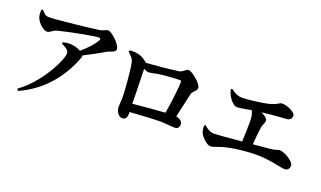

<svg xmlns="http://www.w3.org/2000/svg" viewBox="-77 -1181 2791 1671"><g transform="rotate(20 1318.5 -345.0)"><path d="M139 37C335 -52 475 -205 558 -422C561 -430 562 -438 560 -445C617 -473 680 -508 751 -549C755 -552 763 -555 776 -559C791 -564 802 -569 808 -573C819 -580 824 -588 824 -599C824 -638 733 -727 697 -727C689 -727 678 -724 665 -717C650 -710 636 -705 625 -704C568 -696 495 -687 406 -678C287 -665 208 -658 171 -658C158 -658 146 -661 136 -668C129 -673 119 -683 104 -699L103 -700L89 -698C86 -668 88 -643 96 -624C111 -583 164 -534 197 -534C207 -534 220 -539 235 -550C250 -561 263 -568 274 -571C366 -596 600 -641 639 -641C658 -641 662 -636 653 -617C628 -574 586 -527 526 -476C495 -493 461 -502 425 -503C407 -504 385 -501 360 -495L358 -481C381 -470 398 -460 407 -453C421 -442 428 -429 428 -415C428 -392 415 -354 390 -302C361 -244 326 -188 284 -134C234 -70 181 -18 126 21Z M1069 -50C1099 -50 1114 -68 1114 -104V-123C1249 -132 1342 -137 1395 -137C1414 -137 1442 -135 1477 -132C1501 -130 1518 -129 1527 -129C1556 -129 1570 -144 1570 -173C1570 -186 1564 -198 1552 -208C1541 -217 1526 -223 1509 -226C1512 -239 1516 -257 1522 -282C1541 -365 1553 -420 1559 -448C1561 -459 1569 -472 1584 -486C1598 -500 1605 -512 1605 -521C1605 -540 1587 -566 1551 -597C1516 -627 1490 -642 1472 -642C1464 -642 1454 -637 1441 -626C1425 -613 1410 -605 1396 -603C1375 -600 1332 -595 1267 -588C1198 -581 1142 -576 1099 -573C1098 -576 1095 -580 1090 -583C1067 -603 1042 -616 1015 -623C994 -628 967 -630 934 -628L926 -615C946 -597 960 -583 967 -573C976 -561 982 -547 985 -530C992 -497 998 -446 1004 -375C1010 -309 1013 -261 1013 -231C1014 -218 1013 -198 1011 -171C1010 -154 1009 -142 1009 -135C1009 -92 1038 -50 1069 -50ZM1112 -199C1111 -218 1111 -258 1110 -319C1108 -422 1106 -489 1105 -520C1123 -509 1138 -504 1150 -504C1158 -504 1174 -506 1197 -511C1212 -514 1223 -517 1230 -518C1279 -526 1384 -534 1432 -534C1441 -534 1445 -529 1445 -519C1445 -475 1429 -332 1410 -224C1337 -219 1237 -211 1112 -199Z M1877 -83C1888 -83 1907 -88 1936 -99C1955 -106 1970 -111 1981 -114C2022 -125 2072 -135 2133 -142C2194 -149 2248 -152 2295 -151C2350 -150 2415 -142 2492 -126C2523 -120 2543 -117 2552 -117C2577 -117 2595 -136 2595 -163C2595 -182 2578 -202 2543 -225C2509 -247 2479 -258 2454 -258C2450 -258 2444 -256 2436 -253C2417 -246 2396 -242 2374 -240C2331 -237 2279 -232 2218 -226C2222 -283 2228 -337 2235 -388C2236 -397 2240 -408 2246 -422C2253 -437 2256 -449 2256 -456C2256 -475 2235 -494 2194 -513C2249 -520 2314 -526 2388 -531C2403 -532 2414 -532 2419 -533C2450 -536 2465 -551 2465 -579C2465 -594 2450 -610 2419 -625C2390 -640 2361 -647 2334 -647C2329 -647 2323 -644 2314 -639C2285 -620 2243 -605 2188 -596C2104 -582 2037 -575 1987 -575C1954 -575 1920 -589 1885 -618L1874 -611C1879 -586 1890 -561 1907 -535C1916 -520 1928 -508 1941 -498C1954 -487 1967 -482 1980 -482C1992 -482 2016 -485 2053 -492C2076 -497 2094 -500 2108 -502C2121 -477 2128 -446 2128 -407C2128 -348 2126 -285 2123 -217C2117 -216 2108 -216 2097 -215C1970 -203 1893 -197 1867 -197C1837 -197 1807 -212 1776 -241L1764 -235C1764 -183 1773 -155 1816 -116C1839 -94 1860 -83 1877 -83Z"/></g></svg>

Font: AllPunType Bold
Style: Regular
Weight: 700
Version: 1.0